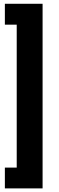

<svg xmlns="http://www.w3.org/2000/svg" viewBox="-20 -850 319 1037"><path d="M6.3 -829.6H210V167.5H6.3V55.2H70.3V-716.8H6.3Z"/></svg>

Font: Vazirmatn UI FD ExtraBold
Style: Regular
Weight: 800
Designer: Saber Rastikerdar
Foundry: Saber Rastikerdar
Version: Version 33.003